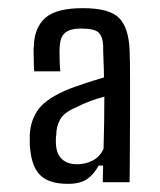

<svg xmlns="http://www.w3.org/2000/svg" viewBox="-20 -828 392 471"><path d="M147 -377Q101 -377 79.5 -397.5Q58 -418 54 -463Q53 -470 53 -479Q53 -488 53 -497Q55 -535 75.5 -561.5Q96 -588 150 -610Q166 -616 188.5 -623.5Q211 -631 235 -638Q235 -658 234 -677.5Q233 -697 233 -717Q232 -738 222 -748Q212 -758 179 -758Q154 -758 141.5 -749Q129 -740 127 -719Q126 -713 126 -700Q126 -687 126.5 -673.5Q127 -660 128 -653H64Q63 -659 63 -671.5Q63 -684 62.5 -696.5Q62 -709 63 -714Q64 -760 91 -784Q118 -808 183 -808Q249 -808 272.5 -783.5Q296 -759 298 -704Q299 -679 299 -636Q299 -593 299 -544.5Q299 -496 298.5 -452Q298 -408 298 -381H232Q232 -392 232.5 -402Q233 -412 233 -422H222Q211 -401 194 -389Q177 -377 147 -377ZM169 -425Q189 -425 207 -434Q225 -443 234 -463Q235 -499 235.5 -529.5Q236 -560 236 -591Q217 -586 200 -579.5Q183 -573 163 -563Q136 -551 127 -534Q118 -517 118 -497Q117 -493 117 -482.5Q117 -472 118 -467Q121 -446 134.5 -435.5Q148 -425 169 -425Z"/></svg>

Font: Big Shoulders Text
Style: Regular
Weight: 400
Designer: Patric King
Foundry: XO Type Co
Version: Version 1.000; ttfautohint (v1.8.2)